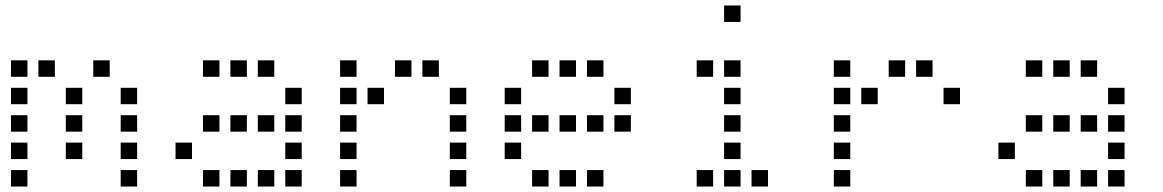

<svg xmlns="http://www.w3.org/2000/svg" viewBox="-20 -700 4240 700"><path d="M21 -480Q20 -480 20 -480Q20 -480 20 -479V-421Q20 -420 20 -420Q20 -420 21 -420H79Q80 -420 80 -420Q80 -420 80 -421V-479Q80 -480 80 -480Q80 -480 79 -480ZM121 -480Q120 -480 120 -480Q120 -480 120 -479V-421Q120 -420 120 -420Q120 -420 121 -420H179Q180 -420 180 -420Q180 -420 180 -421V-479Q180 -480 180 -480Q180 -480 179 -480ZM321 -480Q320 -480 320 -480Q320 -480 320 -479V-421Q320 -420 320 -420Q320 -420 321 -420H379Q380 -420 380 -420Q380 -420 380 -421V-479Q380 -480 380 -480Q380 -480 379 -480ZM21 -380Q20 -380 20 -380Q20 -380 20 -379V-321Q20 -320 20 -320Q20 -320 21 -320H79Q80 -320 80 -320Q80 -320 80 -321V-379Q80 -380 80 -380Q80 -380 79 -380ZM221 -380Q220 -380 220 -380Q220 -380 220 -379V-321Q220 -320 220 -320Q220 -320 221 -320H279Q280 -320 280 -320Q280 -320 280 -321V-379Q280 -380 280 -380Q280 -380 279 -380ZM421 -380Q420 -380 420 -380Q420 -380 420 -379V-321Q420 -320 420 -320Q420 -320 421 -320H479Q480 -320 480 -320Q480 -320 480 -321V-379Q480 -380 480 -380Q480 -380 479 -380ZM21 -280Q20 -280 20 -280Q20 -280 20 -279V-221Q20 -220 20 -220Q20 -220 21 -220H79Q80 -220 80 -220Q80 -220 80 -221V-279Q80 -280 80 -280Q80 -280 79 -280ZM221 -280Q220 -280 220 -280Q220 -280 220 -279V-221Q220 -220 220 -220Q220 -220 221 -220H279Q280 -220 280 -220Q280 -220 280 -221V-279Q280 -280 280 -280Q280 -280 279 -280ZM421 -280Q420 -280 420 -280Q420 -280 420 -279V-221Q420 -220 420 -220Q420 -220 421 -220H479Q480 -220 480 -220Q480 -220 480 -221V-279Q480 -280 480 -280Q480 -280 479 -280ZM21 -180Q20 -180 20 -180Q20 -180 20 -179V-121Q20 -120 20 -120Q20 -120 21 -120H79Q80 -120 80 -120Q80 -120 80 -121V-179Q80 -180 80 -180Q80 -180 79 -180ZM221 -180Q220 -180 220 -180Q220 -180 220 -179V-121Q220 -120 220 -120Q220 -120 221 -120H279Q280 -120 280 -120Q280 -120 280 -121V-179Q280 -180 280 -180Q280 -180 279 -180ZM421 -180Q420 -180 420 -180Q420 -180 420 -179V-121Q420 -120 420 -120Q420 -120 421 -120H479Q480 -120 480 -120Q480 -120 480 -121V-179Q480 -180 480 -180Q480 -180 479 -180ZM21 -80Q20 -80 20 -80Q20 -80 20 -79V-21Q20 -20 20 -20Q20 -20 21 -20H79Q80 -20 80 -20Q80 -20 80 -21V-79Q80 -80 80 -80Q80 -80 79 -80ZM421 -80Q420 -80 420 -80Q420 -80 420 -79V-21Q420 -20 420 -20Q420 -20 421 -20H479Q480 -20 480 -20Q480 -20 480 -21V-79Q480 -80 480 -80Q480 -80 479 -80Z M721 -480Q720 -480 720 -480Q720 -480 720 -479V-421Q720 -420 720 -420Q720 -420 721 -420H779Q780 -420 780 -420Q780 -420 780 -421V-479Q780 -480 780 -480Q780 -480 779 -480ZM821 -480Q820 -480 820 -480Q820 -480 820 -479V-421Q820 -420 820 -420Q820 -420 821 -420H879Q880 -420 880 -420Q880 -420 880 -421V-479Q880 -480 880 -480Q880 -480 879 -480ZM921 -480Q920 -480 920 -480Q920 -480 920 -479V-421Q920 -420 920 -420Q920 -420 921 -420H979Q980 -420 980 -420Q980 -420 980 -421V-479Q980 -480 980 -480Q980 -480 979 -480ZM1021 -380Q1020 -380 1020 -380Q1020 -380 1020 -379V-321Q1020 -320 1020 -320Q1020 -320 1021 -320H1079Q1080 -320 1080 -320Q1080 -320 1080 -321V-379Q1080 -380 1080 -380Q1080 -380 1079 -380ZM721 -280Q720 -280 720 -280Q720 -280 720 -279V-221Q720 -220 720 -220Q720 -220 721 -220H779Q780 -220 780 -220Q780 -220 780 -221V-279Q780 -280 780 -280Q780 -280 779 -280ZM821 -280Q820 -280 820 -280Q820 -280 820 -279V-221Q820 -220 820 -220Q820 -220 821 -220H879Q880 -220 880 -220Q880 -220 880 -221V-279Q880 -280 880 -280Q880 -280 879 -280ZM921 -280Q920 -280 920 -280Q920 -280 920 -279V-221Q920 -220 920 -220Q920 -220 921 -220H979Q980 -220 980 -220Q980 -220 980 -221V-279Q980 -280 980 -280Q980 -280 979 -280ZM1021 -280Q1020 -280 1020 -280Q1020 -280 1020 -279V-221Q1020 -220 1020 -220Q1020 -220 1021 -220H1079Q1080 -220 1080 -220Q1080 -220 1080 -221V-279Q1080 -280 1080 -280Q1080 -280 1079 -280ZM621 -180Q620 -180 620 -180Q620 -180 620 -179V-121Q620 -120 620 -120Q620 -120 621 -120H679Q680 -120 680 -120Q680 -120 680 -121V-179Q680 -180 680 -180Q680 -180 679 -180ZM1021 -180Q1020 -180 1020 -180Q1020 -180 1020 -179V-121Q1020 -120 1020 -120Q1020 -120 1021 -120H1079Q1080 -120 1080 -120Q1080 -120 1080 -121V-179Q1080 -180 1080 -180Q1080 -180 1079 -180ZM721 -80Q720 -80 720 -80Q720 -80 720 -79V-21Q720 -20 720 -20Q720 -20 721 -20H779Q780 -20 780 -20Q780 -20 780 -21V-79Q780 -80 780 -80Q780 -80 779 -80ZM821 -80Q820 -80 820 -80Q820 -80 820 -79V-21Q820 -20 820 -20Q820 -20 821 -20H879Q880 -20 880 -20Q880 -20 880 -21V-79Q880 -80 880 -80Q880 -80 879 -80ZM921 -80Q920 -80 920 -80Q920 -80 920 -79V-21Q920 -20 920 -20Q920 -20 921 -20H979Q980 -20 980 -20Q980 -20 980 -21V-79Q980 -80 980 -80Q980 -80 979 -80ZM1021 -80Q1020 -80 1020 -80Q1020 -80 1020 -79V-21Q1020 -20 1020 -20Q1020 -20 1021 -20H1079Q1080 -20 1080 -20Q1080 -20 1080 -21V-79Q1080 -80 1080 -80Q1080 -80 1079 -80Z M1221 -480Q1220 -480 1220 -480Q1220 -480 1220 -479V-421Q1220 -420 1220 -420Q1220 -420 1221 -420H1279Q1280 -420 1280 -420Q1280 -420 1280 -421V-479Q1280 -480 1280 -480Q1280 -480 1279 -480ZM1421 -480Q1420 -480 1420 -480Q1420 -480 1420 -479V-421Q1420 -420 1420 -420Q1420 -420 1421 -420H1479Q1480 -420 1480 -420Q1480 -420 1480 -421V-479Q1480 -480 1480 -480Q1480 -480 1479 -480ZM1521 -480Q1520 -480 1520 -480Q1520 -480 1520 -479V-421Q1520 -420 1520 -420Q1520 -420 1521 -420H1579Q1580 -420 1580 -420Q1580 -420 1580 -421V-479Q1580 -480 1580 -480Q1580 -480 1579 -480ZM1221 -380Q1220 -380 1220 -380Q1220 -380 1220 -379V-321Q1220 -320 1220 -320Q1220 -320 1221 -320H1279Q1280 -320 1280 -320Q1280 -320 1280 -321V-379Q1280 -380 1280 -380Q1280 -380 1279 -380ZM1321 -380Q1320 -380 1320 -380Q1320 -380 1320 -379V-321Q1320 -320 1320 -320Q1320 -320 1321 -320H1379Q1380 -320 1380 -320Q1380 -320 1380 -321V-379Q1380 -380 1380 -380Q1380 -380 1379 -380ZM1621 -380Q1620 -380 1620 -380Q1620 -380 1620 -379V-321Q1620 -320 1620 -320Q1620 -320 1621 -320H1679Q1680 -320 1680 -320Q1680 -320 1680 -321V-379Q1680 -380 1680 -380Q1680 -380 1679 -380ZM1221 -280Q1220 -280 1220 -280Q1220 -280 1220 -279V-221Q1220 -220 1220 -220Q1220 -220 1221 -220H1279Q1280 -220 1280 -220Q1280 -220 1280 -221V-279Q1280 -280 1280 -280Q1280 -280 1279 -280ZM1621 -280Q1620 -280 1620 -280Q1620 -280 1620 -279V-221Q1620 -220 1620 -220Q1620 -220 1621 -220H1679Q1680 -220 1680 -220Q1680 -220 1680 -221V-279Q1680 -280 1680 -280Q1680 -280 1679 -280ZM1221 -180Q1220 -180 1220 -180Q1220 -180 1220 -179V-121Q1220 -120 1220 -120Q1220 -120 1221 -120H1279Q1280 -120 1280 -120Q1280 -120 1280 -121V-179Q1280 -180 1280 -180Q1280 -180 1279 -180ZM1621 -180Q1620 -180 1620 -180Q1620 -180 1620 -179V-121Q1620 -120 1620 -120Q1620 -120 1621 -120H1679Q1680 -120 1680 -120Q1680 -120 1680 -121V-179Q1680 -180 1680 -180Q1680 -180 1679 -180ZM1221 -80Q1220 -80 1220 -80Q1220 -80 1220 -79V-21Q1220 -20 1220 -20Q1220 -20 1221 -20H1279Q1280 -20 1280 -20Q1280 -20 1280 -21V-79Q1280 -80 1280 -80Q1280 -80 1279 -80ZM1621 -80Q1620 -80 1620 -80Q1620 -80 1620 -79V-21Q1620 -20 1620 -20Q1620 -20 1621 -20H1679Q1680 -20 1680 -20Q1680 -20 1680 -21V-79Q1680 -80 1680 -80Q1680 -80 1679 -80Z M1921 -480Q1920 -480 1920 -480Q1920 -480 1920 -479V-421Q1920 -420 1920 -420Q1920 -420 1921 -420H1979Q1980 -420 1980 -420Q1980 -420 1980 -421V-479Q1980 -480 1980 -480Q1980 -480 1979 -480ZM2021 -480Q2020 -480 2020 -480Q2020 -480 2020 -479V-421Q2020 -420 2020 -420Q2020 -420 2021 -420H2079Q2080 -420 2080 -420Q2080 -420 2080 -421V-479Q2080 -480 2080 -480Q2080 -480 2079 -480ZM2121 -480Q2120 -480 2120 -480Q2120 -480 2120 -479V-421Q2120 -420 2120 -420Q2120 -420 2121 -420H2179Q2180 -420 2180 -420Q2180 -420 2180 -421V-479Q2180 -480 2180 -480Q2180 -480 2179 -480ZM1821 -380Q1820 -380 1820 -380Q1820 -380 1820 -379V-321Q1820 -320 1820 -320Q1820 -320 1821 -320H1879Q1880 -320 1880 -320Q1880 -320 1880 -321V-379Q1880 -380 1880 -380Q1880 -380 1879 -380ZM2221 -380Q2220 -380 2220 -380Q2220 -380 2220 -379V-321Q2220 -320 2220 -320Q2220 -320 2221 -320H2279Q2280 -320 2280 -320Q2280 -320 2280 -321V-379Q2280 -380 2280 -380Q2280 -380 2279 -380ZM1821 -280Q1820 -280 1820 -280Q1820 -280 1820 -279V-221Q1820 -220 1820 -220Q1820 -220 1821 -220H1879Q1880 -220 1880 -220Q1880 -220 1880 -221V-279Q1880 -280 1880 -280Q1880 -280 1879 -280ZM1921 -280Q1920 -280 1920 -280Q1920 -280 1920 -279V-221Q1920 -220 1920 -220Q1920 -220 1921 -220H1979Q1980 -220 1980 -220Q1980 -220 1980 -221V-279Q1980 -280 1980 -280Q1980 -280 1979 -280ZM2021 -280Q2020 -280 2020 -280Q2020 -280 2020 -279V-221Q2020 -220 2020 -220Q2020 -220 2021 -220H2079Q2080 -220 2080 -220Q2080 -220 2080 -221V-279Q2080 -280 2080 -280Q2080 -280 2079 -280ZM2121 -280Q2120 -280 2120 -280Q2120 -280 2120 -279V-221Q2120 -220 2120 -220Q2120 -220 2121 -220H2179Q2180 -220 2180 -220Q2180 -220 2180 -221V-279Q2180 -280 2180 -280Q2180 -280 2179 -280ZM2221 -280Q2220 -280 2220 -280Q2220 -280 2220 -279V-221Q2220 -220 2220 -220Q2220 -220 2221 -220H2279Q2280 -220 2280 -220Q2280 -220 2280 -221V-279Q2280 -280 2280 -280Q2280 -280 2279 -280ZM1821 -180Q1820 -180 1820 -180Q1820 -180 1820 -179V-121Q1820 -120 1820 -120Q1820 -120 1821 -120H1879Q1880 -120 1880 -120Q1880 -120 1880 -121V-179Q1880 -180 1880 -180Q1880 -180 1879 -180ZM1921 -80Q1920 -80 1920 -80Q1920 -80 1920 -79V-21Q1920 -20 1920 -20Q1920 -20 1921 -20H1979Q1980 -20 1980 -20Q1980 -20 1980 -21V-79Q1980 -80 1980 -80Q1980 -80 1979 -80ZM2021 -80Q2020 -80 2020 -80Q2020 -80 2020 -79V-21Q2020 -20 2020 -20Q2020 -20 2021 -20H2079Q2080 -20 2080 -20Q2080 -20 2080 -21V-79Q2080 -80 2080 -80Q2080 -80 2079 -80ZM2121 -80Q2120 -80 2120 -80Q2120 -80 2120 -79V-21Q2120 -20 2120 -20Q2120 -20 2121 -20H2179Q2180 -20 2180 -20Q2180 -20 2180 -21V-79Q2180 -80 2180 -80Q2180 -80 2179 -80Z M2621 -680Q2620 -680 2620 -680Q2620 -680 2620 -679V-621Q2620 -620 2620 -620Q2620 -620 2621 -620H2679Q2680 -620 2680 -620Q2680 -620 2680 -621V-679Q2680 -680 2680 -680Q2680 -680 2679 -680ZM2521 -480Q2520 -480 2520 -480Q2520 -480 2520 -479V-421Q2520 -420 2520 -420Q2520 -420 2521 -420H2579Q2580 -420 2580 -420Q2580 -420 2580 -421V-479Q2580 -480 2580 -480Q2580 -480 2579 -480ZM2621 -480Q2620 -480 2620 -480Q2620 -480 2620 -479V-421Q2620 -420 2620 -420Q2620 -420 2621 -420H2679Q2680 -420 2680 -420Q2680 -420 2680 -421V-479Q2680 -480 2680 -480Q2680 -480 2679 -480ZM2621 -380Q2620 -380 2620 -380Q2620 -380 2620 -379V-321Q2620 -320 2620 -320Q2620 -320 2621 -320H2679Q2680 -320 2680 -320Q2680 -320 2680 -321V-379Q2680 -380 2680 -380Q2680 -380 2679 -380ZM2621 -280Q2620 -280 2620 -280Q2620 -280 2620 -279V-221Q2620 -220 2620 -220Q2620 -220 2621 -220H2679Q2680 -220 2680 -220Q2680 -220 2680 -221V-279Q2680 -280 2680 -280Q2680 -280 2679 -280ZM2621 -180Q2620 -180 2620 -180Q2620 -180 2620 -179V-121Q2620 -120 2620 -120Q2620 -120 2621 -120H2679Q2680 -120 2680 -120Q2680 -120 2680 -121V-179Q2680 -180 2680 -180Q2680 -180 2679 -180ZM2521 -80Q2520 -80 2520 -80Q2520 -80 2520 -79V-21Q2520 -20 2520 -20Q2520 -20 2521 -20H2579Q2580 -20 2580 -20Q2580 -20 2580 -21V-79Q2580 -80 2580 -80Q2580 -80 2579 -80ZM2621 -80Q2620 -80 2620 -80Q2620 -80 2620 -79V-21Q2620 -20 2620 -20Q2620 -20 2621 -20H2679Q2680 -20 2680 -20Q2680 -20 2680 -21V-79Q2680 -80 2680 -80Q2680 -80 2679 -80ZM2721 -80Q2720 -80 2720 -80Q2720 -80 2720 -79V-21Q2720 -20 2720 -20Q2720 -20 2721 -20H2779Q2780 -20 2780 -20Q2780 -20 2780 -21V-79Q2780 -80 2780 -80Q2780 -80 2779 -80Z M3021 -480Q3020 -480 3020 -480Q3020 -480 3020 -479V-421Q3020 -420 3020 -420Q3020 -420 3021 -420H3079Q3080 -420 3080 -420Q3080 -420 3080 -421V-479Q3080 -480 3080 -480Q3080 -480 3079 -480ZM3221 -480Q3220 -480 3220 -480Q3220 -480 3220 -479V-421Q3220 -420 3220 -420Q3220 -420 3221 -420H3279Q3280 -420 3280 -420Q3280 -420 3280 -421V-479Q3280 -480 3280 -480Q3280 -480 3279 -480ZM3321 -480Q3320 -480 3320 -480Q3320 -480 3320 -479V-421Q3320 -420 3320 -420Q3320 -420 3321 -420H3379Q3380 -420 3380 -420Q3380 -420 3380 -421V-479Q3380 -480 3380 -480Q3380 -480 3379 -480ZM3021 -380Q3020 -380 3020 -380Q3020 -380 3020 -379V-321Q3020 -320 3020 -320Q3020 -320 3021 -320H3079Q3080 -320 3080 -320Q3080 -320 3080 -321V-379Q3080 -380 3080 -380Q3080 -380 3079 -380ZM3121 -380Q3120 -380 3120 -380Q3120 -380 3120 -379V-321Q3120 -320 3120 -320Q3120 -320 3121 -320H3179Q3180 -320 3180 -320Q3180 -320 3180 -321V-379Q3180 -380 3180 -380Q3180 -380 3179 -380ZM3421 -380Q3420 -380 3420 -380Q3420 -380 3420 -379V-321Q3420 -320 3420 -320Q3420 -320 3421 -320H3479Q3480 -320 3480 -320Q3480 -320 3480 -321V-379Q3480 -380 3480 -380Q3480 -380 3479 -380ZM3021 -280Q3020 -280 3020 -280Q3020 -280 3020 -279V-221Q3020 -220 3020 -220Q3020 -220 3021 -220H3079Q3080 -220 3080 -220Q3080 -220 3080 -221V-279Q3080 -280 3080 -280Q3080 -280 3079 -280ZM3021 -180Q3020 -180 3020 -180Q3020 -180 3020 -179V-121Q3020 -120 3020 -120Q3020 -120 3021 -120H3079Q3080 -120 3080 -120Q3080 -120 3080 -121V-179Q3080 -180 3080 -180Q3080 -180 3079 -180ZM3021 -80Q3020 -80 3020 -80Q3020 -80 3020 -79V-21Q3020 -20 3020 -20Q3020 -20 3021 -20H3079Q3080 -20 3080 -20Q3080 -20 3080 -21V-79Q3080 -80 3080 -80Q3080 -80 3079 -80Z M3721 -480Q3720 -480 3720 -480Q3720 -480 3720 -479V-421Q3720 -420 3720 -420Q3720 -420 3721 -420H3779Q3780 -420 3780 -420Q3780 -420 3780 -421V-479Q3780 -480 3780 -480Q3780 -480 3779 -480ZM3821 -480Q3820 -480 3820 -480Q3820 -480 3820 -479V-421Q3820 -420 3820 -420Q3820 -420 3821 -420H3879Q3880 -420 3880 -420Q3880 -420 3880 -421V-479Q3880 -480 3880 -480Q3880 -480 3879 -480ZM3921 -480Q3920 -480 3920 -480Q3920 -480 3920 -479V-421Q3920 -420 3920 -420Q3920 -420 3921 -420H3979Q3980 -420 3980 -420Q3980 -420 3980 -421V-479Q3980 -480 3980 -480Q3980 -480 3979 -480ZM4021 -380Q4020 -380 4020 -380Q4020 -380 4020 -379V-321Q4020 -320 4020 -320Q4020 -320 4021 -320H4079Q4080 -320 4080 -320Q4080 -320 4080 -321V-379Q4080 -380 4080 -380Q4080 -380 4079 -380ZM3721 -280Q3720 -280 3720 -280Q3720 -280 3720 -279V-221Q3720 -220 3720 -220Q3720 -220 3721 -220H3779Q3780 -220 3780 -220Q3780 -220 3780 -221V-279Q3780 -280 3780 -280Q3780 -280 3779 -280ZM3821 -280Q3820 -280 3820 -280Q3820 -280 3820 -279V-221Q3820 -220 3820 -220Q3820 -220 3821 -220H3879Q3880 -220 3880 -220Q3880 -220 3880 -221V-279Q3880 -280 3880 -280Q3880 -280 3879 -280ZM3921 -280Q3920 -280 3920 -280Q3920 -280 3920 -279V-221Q3920 -220 3920 -220Q3920 -220 3921 -220H3979Q3980 -220 3980 -220Q3980 -220 3980 -221V-279Q3980 -280 3980 -280Q3980 -280 3979 -280ZM4021 -280Q4020 -280 4020 -280Q4020 -280 4020 -279V-221Q4020 -220 4020 -220Q4020 -220 4021 -220H4079Q4080 -220 4080 -220Q4080 -220 4080 -221V-279Q4080 -280 4080 -280Q4080 -280 4079 -280ZM3621 -180Q3620 -180 3620 -180Q3620 -180 3620 -179V-121Q3620 -120 3620 -120Q3620 -120 3621 -120H3679Q3680 -120 3680 -120Q3680 -120 3680 -121V-179Q3680 -180 3680 -180Q3680 -180 3679 -180ZM4021 -180Q4020 -180 4020 -180Q4020 -180 4020 -179V-121Q4020 -120 4020 -120Q4020 -120 4021 -120H4079Q4080 -120 4080 -120Q4080 -120 4080 -121V-179Q4080 -180 4080 -180Q4080 -180 4079 -180ZM3721 -80Q3720 -80 3720 -80Q3720 -80 3720 -79V-21Q3720 -20 3720 -20Q3720 -20 3721 -20H3779Q3780 -20 3780 -20Q3780 -20 3780 -21V-79Q3780 -80 3780 -80Q3780 -80 3779 -80ZM3821 -80Q3820 -80 3820 -80Q3820 -80 3820 -79V-21Q3820 -20 3820 -20Q3820 -20 3821 -20H3879Q3880 -20 3880 -20Q3880 -20 3880 -21V-79Q3880 -80 3880 -80Q3880 -80 3879 -80ZM3921 -80Q3920 -80 3920 -80Q3920 -80 3920 -79V-21Q3920 -20 3920 -20Q3920 -20 3921 -20H3979Q3980 -20 3980 -20Q3980 -20 3980 -21V-79Q3980 -80 3980 -80Q3980 -80 3979 -80ZM4021 -80Q4020 -80 4020 -80Q4020 -80 4020 -79V-21Q4020 -20 4020 -20Q4020 -20 4021 -20H4079Q4080 -20 4080 -20Q4080 -20 4080 -21V-79Q4080 -80 4080 -80Q4080 -80 4079 -80Z"/></svg>

Font: Doto Medium
Style: Regular
Weight: 500
Monospace: yes
Version: Version 1.000